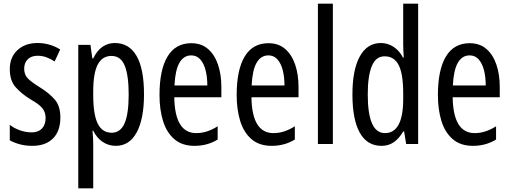

<svg xmlns="http://www.w3.org/2000/svg" viewBox="-20 -780 2767 1040"><path d="M307 -144Q307 -70 267 -30Q227 10 155 10Q118 10 87 1.5Q56 -7 33 -20V-104Q55 -86 87 -74.5Q119 -63 152 -63Q187 -63 207 -83.5Q227 -104 227 -141Q227 -173 208.5 -195Q190 -217 145 -242Q95 -273 64 -308.5Q33 -344 33 -406Q33 -470 74.5 -508.5Q116 -547 183 -547Q250 -547 306 -512L276 -447Q255 -461 232 -469.5Q209 -478 184 -478Q150 -478 130.5 -459Q111 -440 111 -408Q111 -376 130 -356Q149 -336 196 -307Q246 -276 276.5 -241Q307 -206 307 -144Z M602 -547Q679 -547 719.5 -477.5Q760 -408 760 -269Q760 -136 720.5 -63Q681 10 607 10Q568 10 536 -11.5Q504 -33 485 -72H481Q483 -51 484 -33Q485 -15 485 0V240H404V-537H470L480 -464H485Q507 -508 536.5 -527.5Q566 -547 602 -547ZM584 -477Q534 -477 509.5 -430.5Q485 -384 485 -285V-265Q485 -159 509.5 -110Q534 -61 585 -61Q632 -61 654.5 -111.5Q677 -162 677 -268Q677 -372 655.5 -424.5Q634 -477 584 -477Z M1016 -546Q1071 -546 1107 -514.5Q1143 -483 1161 -429.5Q1179 -376 1179 -309V-253H924Q927 -59 1043 -59Q1072 -59 1100.5 -68Q1129 -77 1159 -96V-24Q1103 10 1034 10Q966 10 924 -26.5Q882 -63 863 -125Q844 -187 844 -265Q844 -402 887.5 -474Q931 -546 1016 -546ZM1016 -480Q975 -480 952 -440Q929 -400 925 -317H1103Q1103 -361 1094 -398Q1085 -435 1065.5 -457.5Q1046 -480 1016 -480Z M1434 -546Q1489 -546 1525 -514.5Q1561 -483 1579 -429.5Q1597 -376 1597 -309V-253H1342Q1345 -59 1461 -59Q1490 -59 1518.5 -68Q1547 -77 1577 -96V-24Q1521 10 1452 10Q1384 10 1342 -26.5Q1300 -63 1281 -125Q1262 -187 1262 -265Q1262 -402 1305.5 -474Q1349 -546 1434 -546ZM1434 -480Q1393 -480 1370 -440Q1347 -400 1343 -317H1521Q1521 -361 1512 -398Q1503 -435 1483.5 -457.5Q1464 -480 1434 -480Z M1783 0H1702V-760H1783Z M2046 10Q1969 10 1929 -61Q1889 -132 1889 -268Q1889 -402 1929 -474.5Q1969 -547 2043 -547Q2080 -547 2111.5 -526.5Q2143 -506 2163 -468H2167Q2164 -513 2164 -542V-760H2245V0H2180L2169 -68H2164Q2142 -30 2113.5 -10Q2085 10 2046 10ZM2065 -59Q2164 -59 2164 -244V-274Q2164 -378 2140 -426.5Q2116 -475 2063 -475Q2016 -475 1994 -422Q1972 -369 1972 -268Q1972 -59 2065 -59Z M2524 -546Q2579 -546 2615 -514.5Q2651 -483 2669 -429.5Q2687 -376 2687 -309V-253H2432Q2435 -59 2551 -59Q2580 -59 2608.5 -68Q2637 -77 2667 -96V-24Q2611 10 2542 10Q2474 10 2432 -26.5Q2390 -63 2371 -125Q2352 -187 2352 -265Q2352 -402 2395.5 -474Q2439 -546 2524 -546ZM2524 -480Q2483 -480 2460 -440Q2437 -400 2433 -317H2611Q2611 -361 2602 -398Q2593 -435 2573.5 -457.5Q2554 -480 2524 -480Z"/></svg>

Font: Noto Sans Lao UI ExtCond
Style: Regular
Weight: 400
Width: 2
Designer: Monotype Design Team
Foundry: Monotype Imaging Inc.
Version: Version 2.000; ttfautohint (v1.8.4.7-5d5b)